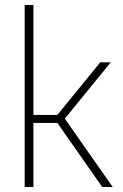

<svg xmlns="http://www.w3.org/2000/svg" viewBox="-20 -750 495 770"><path d="M114 0H79V-730H114V-289H210L382 -500H424L240 -274L432 0H390L210 -257H114Z"/></svg>

Font: Titillium Web
Style: Thin
Weight: 200
Version: Version 1.001;PS 57.000;hotconv 1.0.70;makeotf.lib2.5.55311